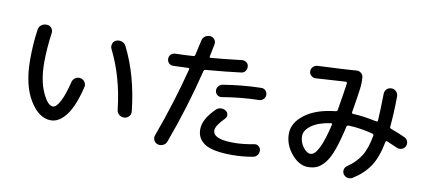

<svg xmlns="http://www.w3.org/2000/svg" viewBox="-74 -1083 3147 1399"><g transform="rotate(10 1500.0 -383.5)"><path d="M811.5 -161.1Q785.2 -399.4 690.4 -588.9Q681.6 -607.4 688.5 -627.4Q695.3 -647.5 713.9 -654.3Q735.4 -662.1 756.3 -654.8Q777.3 -647.5 787.1 -627Q886.7 -428.7 915 -166Q917 -144.5 903.3 -129.4Q889.6 -114.3 869.1 -112.3Q846.7 -111.3 830.1 -125Q813.5 -138.7 811.5 -161.1ZM344.7 0Q255.9 0 188 -111.3Q120.1 -222.7 120.1 -410.2Q120.1 -526.4 135.7 -633.8Q138.7 -656.2 156.7 -669.4Q174.8 -682.6 198.2 -680.7Q219.7 -679.7 231.9 -663.1Q244.1 -646.5 241.2 -625Q225.6 -518.6 224.6 -410.2Q224.6 -277.3 263.7 -189.5Q302.7 -101.6 342.8 -101.6Q366.2 -101.6 393.1 -150.9Q419.9 -200.2 444.3 -298.8Q449.2 -320.3 466.8 -332Q484.4 -343.8 504.9 -339.8Q524.4 -336.9 536.6 -319.8Q548.8 -302.7 544.9 -283.2Q509.8 -135.7 457.5 -67.9Q405.3 0 344.7 0Z M1834 -85.9Q1851.6 -89.8 1866.7 -79.1Q1881.8 -68.4 1883.8 -49.8Q1885.7 -31.2 1875 -15.1Q1864.3 1 1845.7 4.9Q1770.5 19.5 1689.5 19.5Q1547.9 19.5 1488.3 -17.6Q1428.7 -54.7 1428.7 -125Q1428.7 -201.2 1516.6 -286.1Q1531.2 -299.8 1552.2 -300.8Q1573.2 -301.8 1588.9 -290Q1603.5 -280.3 1605 -262.2Q1606.4 -244.1 1592.8 -231.4Q1531.2 -169.9 1531.2 -134.8Q1531.2 -69.3 1689.5 -70.3Q1753.9 -70.3 1834 -85.9ZM1154.3 -545.9Q1135.7 -544.9 1122.6 -558.1Q1109.4 -571.3 1109.4 -590.3Q1109.4 -609.4 1122.1 -622.1Q1134.8 -634.8 1154.3 -635.7Q1219.7 -636.7 1287.1 -641.6Q1296.9 -641.6 1299.8 -653.3Q1315.4 -725.6 1324.2 -761.7Q1328.1 -783.2 1345.7 -795.4Q1363.3 -807.6 1383.8 -805.7Q1403.3 -803.7 1415.5 -788.1Q1427.7 -772.5 1423.8 -752Q1412.1 -690.4 1405.3 -660.2Q1403.3 -650.4 1414.1 -650.4Q1499 -657.2 1639.6 -673.8Q1658.2 -675.8 1673.8 -665Q1689.5 -654.3 1690.4 -634.8Q1692.4 -616.2 1681.2 -601.1Q1669.9 -585.9 1651.4 -584Q1545.9 -570.3 1391.6 -557.6Q1381.8 -557.6 1377.9 -545.9Q1311.5 -273.4 1209 4.9Q1202.1 24.4 1182.6 33.7Q1163.1 43 1143.1 37.1Q1123 31.2 1114.3 13.2Q1105.5 -4.9 1112.3 -24.4Q1207 -282.2 1273.4 -541Q1275.4 -549.8 1263.7 -549.8Q1228.5 -547.9 1154.3 -545.9ZM1542 -382.8Q1524.4 -379.9 1509.8 -391.1Q1495.1 -402.3 1493.2 -419.9Q1491.2 -438.5 1502.4 -454.1Q1513.7 -469.7 1533.2 -472.7Q1675.8 -496.1 1814.5 -499Q1833 -500 1846.2 -486.8Q1859.4 -473.6 1859.4 -454.6Q1859.4 -435.5 1846.2 -422.9Q1833 -410.2 1814.5 -409.2Q1681.6 -406.2 1542 -382.8Z M2360.4 -334Q2269.5 -321.3 2218.8 -285.2Q2168 -249 2168 -205.1Q2168 -161.1 2195.3 -124.5Q2222.7 -87.9 2250 -87.9Q2313.5 -87.9 2368.2 -324.2Q2369.1 -328.1 2366.7 -331.5Q2364.3 -335 2360.4 -334ZM2248 9.8Q2182.6 9.8 2126.5 -57.1Q2070.3 -124 2070.3 -205.1Q2070.3 -287.1 2152.8 -349.1Q2235.4 -411.1 2377.9 -425.8Q2389.6 -427.7 2391.6 -439.5Q2411.1 -554.7 2422.9 -638.7Q2423.8 -642.6 2420.9 -646.5Q2418 -650.4 2413.1 -650.4Q2264.6 -640.6 2192.4 -636.7Q2173.8 -635.7 2159.2 -648.9Q2144.5 -662.1 2144.5 -680.7Q2144.5 -700.2 2158.2 -713.9Q2171.9 -727.5 2191.4 -728.5Q2400.4 -737.3 2478.5 -744.1Q2496.1 -745.1 2510.3 -733.4Q2524.4 -721.7 2526.4 -704.1Q2530.3 -662.1 2524.4 -616.2Q2511.7 -524.4 2497.1 -440.4Q2495.1 -429.7 2505.9 -428.7Q2588.9 -424.8 2679.7 -404.3Q2692.4 -402.3 2693.4 -413.1Q2698.2 -489.3 2700.2 -610.4Q2700.2 -631.8 2714.4 -646Q2728.5 -660.2 2750 -660.2Q2771.5 -660.2 2785.6 -645Q2799.8 -629.9 2799.8 -609.4Q2798.8 -486.3 2789.1 -383.8Q2787.1 -373 2798.8 -369.1Q2863.3 -345.7 2906.2 -325.2Q2922.9 -317.4 2928.7 -298.3Q2934.6 -279.3 2925.8 -262.2Q2917 -245.1 2898.4 -239.3Q2879.9 -233.4 2863.3 -241.2Q2819.3 -260.7 2786.1 -274.4Q2775.4 -278.3 2773.4 -266.6Q2751 -150.4 2706.1 -83.5Q2661.1 -16.6 2583 31.2Q2566.4 41 2546.9 37.1Q2527.3 33.2 2515.6 15.6Q2505.9 0 2509.8 -18.1Q2513.7 -36.1 2530.3 -46.9Q2591.8 -88.9 2627 -145Q2662.1 -201.2 2678.7 -297.9Q2680.7 -307.6 2669.9 -311.5Q2578.1 -335.9 2489.3 -338.9Q2477.5 -338.9 2474.6 -329.1Q2451.2 -225.6 2427.2 -157.2Q2403.3 -88.9 2374 -52.7Q2344.7 -16.6 2315.9 -3.4Q2287.1 9.8 2248 9.8Z"/></g></svg>

Font: Rounded-X Mgen+ 2m medium
Style: Regular
Weight: 500
Designer: [Source Han Sans]
Ryoko NISHIZUKA  (kana & ideographs); Paul D. Hunt (Latin, Greek & Cyrillic); Wenlong ZHANG  (bopomofo
Version: Version 1.059.20150602